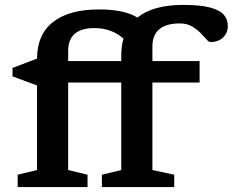

<svg xmlns="http://www.w3.org/2000/svg" viewBox="-20 -763 949 783"><path d="M337 0H52V-50.5L131 -69.5V-414.5L31 -451.5V-486L131 -524Q131.5 -623 197 -673.8Q262.5 -724.5 384 -724.5Q486.5 -724.5 540.5 -691.5Q604.5 -743 727 -743Q796.5 -743 836.2 -732.5Q876 -722 892.5 -703Q909 -684 909 -657.5Q909 -628.5 889.5 -610Q870 -591.5 838.5 -591.5Q831.5 -591.5 821.5 -603Q811.5 -614.5 796.8 -629.5Q782 -644.5 761.5 -656Q741 -667.5 713.5 -667.5Q601.5 -667.5 601.5 -572.5V-514H794V-426.5H601.5V-69.5L690.5 -50.5V0H395.5V-50.5L474.5 -69.5V-426.5H258V-69.5L337 -50.5ZM258 -555V-514H474.5V-536.5Q474.5 -574.5 483.5 -605.5Q462.5 -625 432 -636.8Q401.5 -648.5 365 -648.5Q258 -648.5 258 -555Z"/></svg>

Font: Newsreader 6pt Medium
Style: Regular
Weight: 500
Designer: Hugues Gentile
Foundry: Production Type
Version: Version 1.003; ttfautohint (v1.8.3)